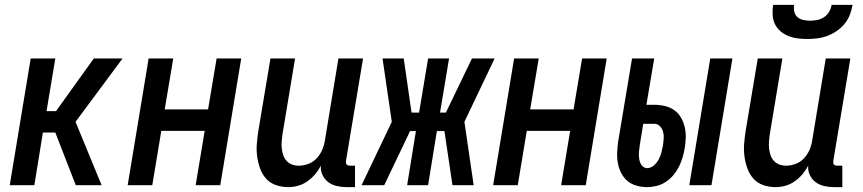

<svg xmlns="http://www.w3.org/2000/svg" viewBox="-20 -760 3540 788"><path d="M291 0 207 -216H156L121 0H20L106 -520H207L171 -304H210L365 -520H483L290 -260L397 0Z M504 0 590 -520H691L656 -311H834L869 -520H970L884 0H783L820 -223H642L605 0Z M1163 8Q1136 8 1112 -0.5Q1088 -9 1072 -27Q1056 -45 1047.5 -68.5Q1039 -92 1035.5 -117.5Q1032 -143 1034 -169Q1036 -195 1040 -221L1090 -520H1191L1139 -207Q1137 -193 1136 -178.5Q1135 -164 1136.5 -150Q1138 -136 1142.5 -123Q1147 -110 1156 -100Q1165 -90 1178 -85Q1191 -80 1206 -80Q1225 -80 1244.5 -87Q1264 -94 1278.5 -109Q1293 -124 1301.5 -143Q1310 -162 1313 -181L1369 -520H1470L1400 -100Q1400 -96 1400 -92Q1400 -88 1402.5 -85Q1405 -82 1409 -81Q1413 -80 1418 -80H1437V8H1403Q1382 8 1362.5 3.5Q1343 -1 1328 -12Q1313 -23 1304 -41Q1295 -59 1297 -80Q1287 -61 1273 -44.5Q1259 -28 1241 -15.5Q1223 -3 1203 2.5Q1183 8 1163 8Z M1464 0 1588 -260 1550 -520H1637L1669 -298H1700L1737 -520H1823L1786 -298H1810L1917 -520H2010L1886 -260L1924 0H1837L1804 -222H1773L1737 0H1651L1687 -222H1663L1557 0Z M2004 0 2090 -520H2191L2156 -311H2334L2369 -520H2470L2384 0H2283L2320 -223H2142L2105 0Z M2809 0 2895 -520H2986L2900 0ZM2636 8Q2614 8 2592.5 2Q2571 -4 2555.5 -17Q2540 -30 2530 -49Q2520 -68 2516 -89.5Q2512 -111 2513 -133.5Q2514 -156 2517 -179L2574 -520H2665L2633 -330H2665Q2687 -330 2708.5 -325Q2730 -320 2747 -308Q2764 -296 2774.5 -278Q2785 -260 2790 -239Q2795 -218 2794.5 -196Q2794 -174 2790 -151Q2787 -132 2781 -112.5Q2775 -93 2766 -75Q2757 -57 2743.5 -41Q2730 -25 2712.5 -13.5Q2695 -2 2675 3Q2655 8 2636 8ZM2636 -70Q2651 -70 2663.5 -81Q2676 -92 2683.5 -106Q2691 -120 2694.5 -134.5Q2698 -149 2701 -163Q2703 -178 2704 -192Q2705 -206 2701.5 -219Q2698 -232 2688.5 -242Q2679 -252 2665 -252H2620L2606 -166Q2605 -156 2603.5 -146.5Q2602 -137 2602 -127Q2602 -117 2603.5 -107.5Q2605 -98 2608.5 -90Q2612 -82 2619.5 -76Q2627 -70 2636 -70Z M3163 8Q3136 8 3112 -0.5Q3088 -9 3072 -27Q3056 -45 3047.5 -68.5Q3039 -92 3035.5 -117.5Q3032 -143 3034 -169Q3036 -195 3040 -221L3090 -520H3191L3139 -207Q3137 -193 3136 -178.5Q3135 -164 3136.5 -150Q3138 -136 3142.5 -123Q3147 -110 3156 -100Q3165 -90 3178 -85Q3191 -80 3206 -80Q3225 -80 3244.5 -87Q3264 -94 3278.5 -109Q3293 -124 3301.5 -143Q3310 -162 3313 -181L3369 -520H3470L3400 -100Q3400 -96 3400 -92Q3400 -88 3402.5 -85Q3405 -82 3409 -81Q3413 -80 3418 -80H3437V8H3403Q3382 8 3362.5 3.5Q3343 -1 3328 -12Q3313 -23 3304 -41Q3295 -59 3297 -80Q3287 -61 3273 -44.5Q3259 -28 3241 -15.5Q3223 -3 3203 2.5Q3183 8 3163 8ZM3293 -600Q3273 -600 3253 -602.5Q3233 -605 3215 -612.5Q3197 -620 3182.5 -632.5Q3168 -645 3160 -662Q3152 -679 3151 -699.5Q3150 -720 3153 -740H3239Q3237 -726 3240 -712Q3243 -698 3253 -689.5Q3263 -681 3277 -678Q3291 -675 3305 -675Q3319 -675 3334 -678Q3349 -681 3362 -689.5Q3375 -698 3383 -712Q3391 -726 3393 -740H3479Q3476 -720 3468 -699.5Q3460 -679 3446 -662Q3432 -645 3413.5 -632.5Q3395 -620 3375 -612.5Q3355 -605 3334 -602.5Q3313 -600 3293 -600Z"/></svg>

Font: Iosevka Semibold
Style: Italic
Weight: 600
Italic angle: -9°
Monospace: yes
Designer: Belleve Invis
Foundry: Belleve Invis
Version: Version 32.5.0; ttfautohint (v1.8.4)